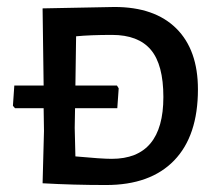

<svg xmlns="http://www.w3.org/2000/svg" viewBox="-20 -525 627 550"><path d="M308 -505Q423 -505 485 -443.5Q547 -382 547 -269Q547 -136 479 -65.5Q411 5 284 5Q189 5 102 0L106 -150L105 -215H23L17 -222L21 -280H105L102 -501ZM300 -70Q448 -70 448 -247Q448 -340 412 -382.5Q376 -425 301 -425Q239 -425 198 -421L196 -280H315L320 -272L316 -215H195L194 -159L196 -77Q271 -70 300 -70Z"/></svg>

Font: Alegreya Sans SC Medium
Style: Regular
Weight: 500
Designer: Juan Pablo del Peral
Foundry: Huerta Tipografica
Version: Version 2.001;PS 002.001;hotconv 1.0.88;makeotf.lib2.5.64775